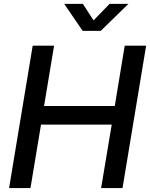

<svg xmlns="http://www.w3.org/2000/svg" viewBox="-20 -961 767 981"><path d="M26.4 0 147 -727.5H256.3L205.1 -419.4H566.4L617.2 -727.5H726.6L606 0H496.6L550.8 -324.2H189.5L135.7 0ZM403.3 -941.4 458 -856.9 540 -941.4H635.7L635.3 -940.4L494.6 -803.2H402.3L308.6 -940.4L309.1 -941.4Z"/></svg>

Font: Inter 28pt Medium
Style: Italic
Weight: 500
Italic angle: -9.3988°
Designer: Rasmus Andersson
Foundry: rsms
Version: Version 4.001;git-66647c0bb